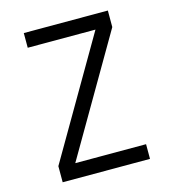

<svg xmlns="http://www.w3.org/2000/svg" viewBox="-109 -820 817 909"><g transform="rotate(-15 300.0 -365.0)"><path d="M514 0V-72H167L503 -649V-730H91V-658H423L86 -79V0Z"/></g></svg>

Font: Tekne LDO Light
Style: Regular
Weight: 300
Monospace: yes
Designer: Alessio Laiso, Mario Rullo, Paolo Rosset
Foundry: Alessio Laiso
Version: Version 1.000;hotconv 1.0.109;makeotfexe 2.5.65596